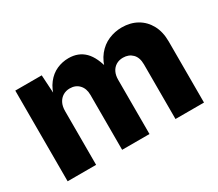

<svg xmlns="http://www.w3.org/2000/svg" viewBox="-103 -770 1128 992"><g transform="rotate(-30 461.5 -274.5)"><path d="M54.7 0V-541H212.4L220.7 -402.8H209Q221.7 -454.6 246.8 -486.8Q272 -519 305.4 -533.9Q338.9 -548.8 376 -548.8Q434.6 -548.8 471.7 -511.7Q508.8 -474.6 526.9 -393.1H508.3Q521 -447.8 548.8 -482.2Q576.7 -516.6 614.5 -532.7Q652.3 -548.8 693.4 -548.8Q744.6 -548.8 783.9 -526.6Q823.2 -504.4 845.7 -463.1Q868.2 -421.9 868.2 -363.8V0H698.2V-325.7Q698.2 -367.2 676.5 -388.7Q654.8 -410.2 621.1 -410.2Q597.2 -410.2 579.6 -399.4Q562 -388.7 552.5 -369.4Q543 -350.1 543 -323.7V0H379.9V-327.6Q379.9 -365.7 358.9 -387.9Q337.9 -410.2 303.7 -410.2Q280.8 -410.2 262.9 -399.4Q245.1 -388.7 234.9 -368.9Q224.6 -349.1 224.6 -320.3V0Z"/></g></svg>

Font: Inter 17pt ExtraBold
Style: Regular
Weight: 800
Version: Version 4.001;git-66647c0bb